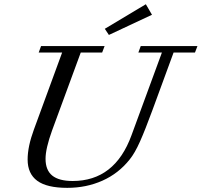

<svg xmlns="http://www.w3.org/2000/svg" viewBox="-20 -883 962 916"><path d="M499.5 -716.3 480 -745.6 675.8 -862.8 705.1 -812.5ZM300.8 13.2Q203.6 13.2 157.7 -20.5Q111.8 -54.2 111.8 -122.1Q111.8 -183.6 141.6 -264.6L276.4 -632.3H164.6L175.8 -663.1H479L467.3 -632.3H365.2L228.5 -260.7Q197.3 -174.3 197.3 -125.5Q197.3 -71.3 229.2 -45.4Q261.2 -19.5 326.7 -19.5Q527.8 -19.5 607.4 -237.8L752.4 -632.3H640.1L651.4 -663.1H921.9L910.2 -632.3H808.1L707 -356.9Q672.4 -262.7 647.9 -207.8Q623.5 -152.8 598.6 -122.1Q545.4 -55.2 468.5 -21Q391.6 13.2 300.8 13.2Z"/></svg>

Font: Elstob 10pt
Style: Italic
Weight: 400
Italic angle: -20°
Designer: Peter S. Baker
Version: Version 1.015